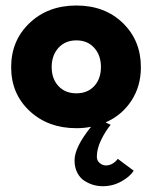

<svg xmlns="http://www.w3.org/2000/svg" viewBox="-20 -442 556 680"><path d="M250.5 12Q150 12 84.8 -49Q19.5 -110 19.5 -204Q19.5 -298.5 84.8 -360.5Q150 -422.5 250.5 -422.5Q351 -422.5 415 -360.5Q479 -298.5 479 -204Q479 -137 445.5 -85.5Q412 -34 354 -8.5L372 0Q353.5 22 338.2 53.5Q323 85 323 113Q323 127 333.2 135.5Q343.5 144 355 144Q368.5 144 379.8 136.8Q391 129.5 397 120.5L453.5 162.5Q440.5 183.5 410 200.5Q379.5 217.5 344 217.5Q327 217.5 310.5 212.8Q294 208 278.5 198Q263 188 253.5 169.2Q244 150.5 244 126Q244 79.5 302.5 7Q279 12 250.5 12ZM187 -137.2Q211 -111.5 250.5 -111.5Q290 -111.5 313.8 -137.2Q337.5 -163 337.5 -204.5Q337.5 -246 313.8 -272.5Q290 -299 250.5 -299Q211 -299 187 -272.5Q163 -246 163 -204.5Q163 -163 187 -137.2Z"/></svg>

Font: League Spartan
Style: Bold
Weight: 700
Foundry: The League of Moveable Type
Version: Version 2.002